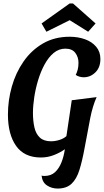

<svg xmlns="http://www.w3.org/2000/svg" viewBox="-20 -893 602 1113"><path d="M217 20Q121 20 73.5 -47Q26 -114 26 -229Q26 -311 48.5 -391Q71 -471 116.5 -536.5Q162 -602 229 -641Q296 -680 384 -680Q432 -680 472.5 -665.5Q513 -651 537.5 -622Q562 -593 562 -551Q562 -502 533 -473.5Q504 -445 465 -445Q454 -445 441 -448.5Q428 -452 419 -459Q426 -472 430.5 -489.5Q435 -507 435 -529Q435 -562 416.5 -586.5Q398 -611 359 -611Q321 -611 291 -586Q261 -561 238.5 -519.5Q216 -478 201 -428.5Q186 -379 178.5 -329Q171 -279 171 -238Q171 -192 179.5 -154.5Q188 -117 211 -95.5Q234 -74 276 -74Q300 -74 325 -82Q350 -90 365 -104L396 -312L540 -330Q517 -278 503.5 -210.5Q490 -143 471 -38Q457 39 440.5 92Q424 145 394.5 172.5Q365 200 314 200Q280 200 252.5 182Q225 164 221 125Q228 127 237 127Q275 127 298.5 105.5Q322 84 336 49Q350 14 356 -28Q330 -9 293.5 5.5Q257 20 217 20ZM249 -709 221 -757 384 -873H403L534 -757L491 -709L384 -776Z"/></svg>

Font: Sansita Swashed Medium
Style: Regular
Weight: 500
Designer: Pablo Cosgaya
Foundry: Omnibus-Type
Version: Version 1.003; ttfautohint (v1.8.3)